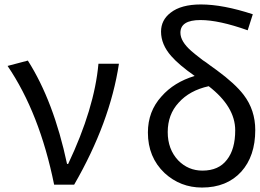

<svg xmlns="http://www.w3.org/2000/svg" viewBox="-20 -829 1166 862"><path d="M313 0H223Q158 -321 14 -533L105 -557Q221 -375 281 -93H286Q404 -342 422 -543H514Q474 -279 313 0Z M999 -112Q1036 -159 1036 -244Q1036 -350 917 -442Q831 -423 782 -368Q733 -315 733 -236Q733 -159 780 -109Q825 -63 889 -63Q962 -63 999 -112ZM1115 -765 1092 -693Q963 -739 880 -739Q790 -739 790 -682Q790 -643 839 -600Q850 -590 890 -559L905 -549L921 -537Q938 -525 953 -514Q1036 -453 1074 -403Q1126 -335 1126 -245Q1126 -128 1063 -58Q998 13 887 13Q790 13 719 -52Q644 -123 644 -234Q644 -329 705 -396Q761 -460 854 -488Q783 -538 749 -577Q703 -629 703 -687Q703 -739 746 -772Q793 -809 882 -809Q981 -809 1115 -765Z"/></svg>

Font: Source Han Sans Regular
Style: Regular
Weight: 400
Designer: Ryoko NISHIZUKA  (kana & ideographs); Paul D. Hunt (Latin, Greek & Cyrillic); Wenlong ZHANG  (bopomofo); Sandoll Communi
Foundry: Adobe Systems Incorporated
Version: Version 1.00 January 18, 2024, initial release